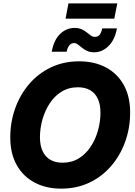

<svg xmlns="http://www.w3.org/2000/svg" viewBox="-20 -1100 793 1131"><path d="M340.3 11.2Q252 11.2 184.3 -24.4Q116.7 -60.1 78.6 -127.7Q40.5 -195.3 40.5 -290.5Q40.5 -379.9 69.1 -460.7Q97.7 -541.5 151.1 -604.2Q204.6 -667 279.5 -702.9Q354.5 -738.8 446.8 -738.8Q535.2 -738.8 602.8 -703.4Q670.4 -668 708.5 -600.3Q746.6 -532.7 746.6 -437Q746.6 -346.2 717.5 -265.4Q688.5 -184.6 634.8 -122.1Q581.1 -59.6 506.3 -24.2Q431.6 11.2 340.3 11.2ZM348.1 -141.6Q403.8 -141.6 445.6 -168Q487.3 -194.3 515.4 -237.8Q543.5 -281.2 557.6 -333Q571.8 -384.8 571.8 -436Q571.8 -484.9 556.2 -518.3Q540.5 -551.8 511 -568.8Q481.4 -585.9 439.5 -585.9Q384.3 -585.9 342.3 -559.8Q300.3 -533.7 272.2 -490.2Q244.1 -446.8 229.7 -395Q215.3 -343.3 215.3 -291.5Q215.3 -243.2 231.2 -209.5Q247.1 -175.8 276.6 -158.7Q306.2 -141.6 348.1 -141.6ZM535.2 -792Q509.8 -792 492.4 -800.3Q475.1 -808.6 462.4 -819.3Q449.7 -830.1 439 -838.1Q428.2 -846.2 415.5 -846.2Q399.4 -846.2 388.4 -832.8Q377.4 -819.3 372.6 -795.4H284.7Q297.4 -864.7 334.2 -900.1Q371.1 -935.5 418.9 -935.5Q443.8 -935.5 461.2 -927.5Q478.5 -919.4 491.5 -908.9Q504.4 -898.4 515.1 -890.6Q525.9 -882.8 538.6 -882.8Q557.1 -882.8 567.1 -895.5Q577.1 -908.2 582 -932.6H668.9Q656.2 -864.7 618.9 -828.4Q581.5 -792 535.2 -792ZM670.9 -1080.1 653.3 -990.2H366.2L383.3 -1080.1Z"/></svg>

Font: Inter 28pt ExtraBold
Style: Italic
Weight: 800
Italic angle: -9.3988°
Designer: Rasmus Andersson
Foundry: rsms
Version: Version 4.001;git-66647c0bb